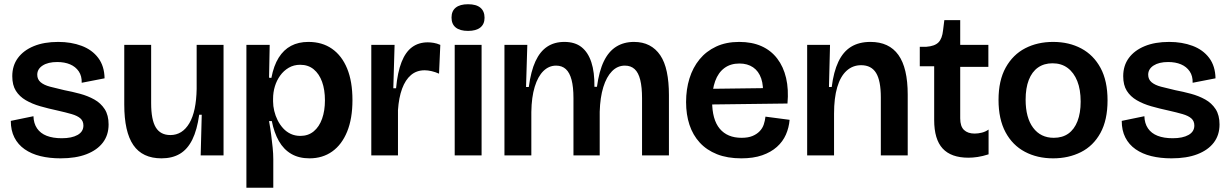

<svg xmlns="http://www.w3.org/2000/svg" viewBox="-20 -734 5807 907"><path d="M266 14Q214 14 171 3.5Q128 -7 96.5 -29Q65 -51 48 -84.5Q31 -118 31 -163L138 -185Q139 -151 155 -127.5Q171 -104 200.5 -92.5Q230 -81 272 -81Q319 -81 346.5 -96.5Q374 -112 374 -141Q374 -162 360 -174.5Q346 -187 318.5 -195Q291 -203 251 -212Q209 -221 170.5 -232Q132 -243 102 -260.5Q72 -278 55 -305Q38 -332 38 -374Q38 -424 64.5 -460Q91 -496 139.5 -516Q188 -536 255 -536Q316 -536 365.5 -517.5Q415 -499 444 -460.5Q473 -422 474 -364L366 -343Q367 -375 352 -397Q337 -419 311 -430Q285 -441 250 -441Q207 -441 181.5 -424.5Q156 -408 156 -381Q156 -359 172 -345.5Q188 -332 216.5 -324.5Q245 -317 284 -308Q321 -301 358 -291Q395 -281 425.5 -264Q456 -247 474.5 -218.5Q493 -190 493 -146Q493 -96 466 -60.5Q439 -25 388.5 -5.5Q338 14 266 14Z M743 14Q653 14 610 -48.5Q567 -111 567 -240V-522H694V-247Q694 -168 716 -132Q738 -96 785 -96Q813 -96 835.5 -110Q858 -124 874.5 -152Q891 -180 899.5 -220.5Q908 -261 909 -314V-522H1036V-235V0H928L933 -192H921Q911 -120 888.5 -74.5Q866 -29 830 -7.5Q794 14 743 14Z M1144 153V-289V-522H1254L1251 -367L1262 -366Q1273 -424 1296.5 -461.5Q1320 -499 1355 -517.5Q1390 -536 1437 -536Q1502 -536 1548.5 -503.5Q1595 -471 1620 -410Q1645 -349 1645 -261Q1645 -174 1620 -112.5Q1595 -51 1549.5 -18.5Q1504 14 1442 14Q1392 14 1356 -7Q1320 -28 1297.5 -67.5Q1275 -107 1264 -162H1251Q1257 -129 1261 -97.5Q1265 -66 1268 -37Q1271 -8 1271 18V153ZM1399 -92Q1436 -92 1462 -113.5Q1488 -135 1501.5 -173Q1515 -211 1515 -260Q1515 -310 1501.5 -347.5Q1488 -385 1462 -406.5Q1436 -428 1398 -428Q1368 -428 1344 -414Q1320 -400 1303.5 -377Q1287 -354 1278.5 -326Q1270 -298 1270 -267V-255Q1270 -233 1275.5 -210Q1281 -187 1291.5 -166Q1302 -145 1317.5 -128Q1333 -111 1353.5 -101.5Q1374 -92 1399 -92Z M1734 0V-264V-522H1844L1838 -317H1851Q1858 -393 1877 -441Q1896 -489 1927 -511.5Q1958 -534 2001 -534Q2014 -534 2029 -531.5Q2044 -529 2060 -522L2054 -386Q2036 -394 2018.5 -398Q2001 -402 1986 -402Q1948 -402 1921.5 -379.5Q1895 -357 1879.5 -315Q1864 -273 1860 -214V0Z M2128 0V-522H2255V0ZM2191 -588Q2153 -588 2133 -604Q2113 -620 2113 -651Q2113 -682 2133 -698Q2153 -714 2191 -714Q2230 -714 2249.5 -697.5Q2269 -681 2269 -650Q2269 -620 2249 -604Q2229 -588 2191 -588Z M2363 0V-292V-522H2471L2465 -323H2478Q2488 -398 2509.5 -444.5Q2531 -491 2565 -513.5Q2599 -536 2646 -536Q2696 -536 2727 -511.5Q2758 -487 2773.5 -440Q2789 -393 2788 -324H2800Q2810 -398 2832.5 -444.5Q2855 -491 2891 -513.5Q2927 -536 2975 -536Q3016 -536 3047 -520Q3078 -504 3099 -473Q3120 -442 3130 -394.5Q3140 -347 3140 -285V0H3013V-270Q3013 -322 3004.5 -356.5Q2996 -391 2978 -407.5Q2960 -424 2932 -424Q2897 -424 2871 -397.5Q2845 -371 2830 -322.5Q2815 -274 2813 -206V0H2689V-271Q2689 -323 2680 -357Q2671 -391 2653 -407.5Q2635 -424 2607 -424Q2573 -424 2547 -398.5Q2521 -373 2506 -324Q2491 -275 2490 -205V0Z M3482 14Q3416 14 3367 -5.5Q3318 -25 3285.5 -60.5Q3253 -96 3237 -144.5Q3221 -193 3221 -252Q3221 -312 3237 -363.5Q3253 -415 3284.5 -453.5Q3316 -492 3363 -514Q3410 -536 3472 -536Q3532 -536 3577 -516Q3622 -496 3651.5 -457.5Q3681 -419 3693.5 -365.5Q3706 -312 3700 -245L3301 -240V-314L3614 -318L3583 -276Q3588 -328 3576 -363Q3564 -398 3537.5 -416Q3511 -434 3473 -434Q3431 -434 3402 -412.5Q3373 -391 3358.5 -351Q3344 -311 3344 -256Q3344 -169 3380 -126Q3416 -83 3483 -83Q3514 -83 3534.5 -91.5Q3555 -100 3568.5 -114Q3582 -128 3588 -146Q3594 -164 3596 -183L3710 -168Q3707 -131 3692.5 -98Q3678 -65 3650 -40Q3622 -15 3580.5 -0.5Q3539 14 3482 14Z M3793 0V-293V-522H3901L3896 -323H3909Q3918 -395 3940.5 -442.5Q3963 -490 4000.5 -513Q4038 -536 4092 -536Q4180 -536 4224 -474.5Q4268 -413 4268 -287V0H4141V-274Q4141 -353 4118.5 -389.5Q4096 -426 4048 -426Q4008 -426 3979 -399.5Q3950 -373 3935 -322Q3920 -271 3920 -197V0Z M4555 11Q4473 11 4433 -32.5Q4393 -76 4393 -167V-421H4325V-513H4356Q4396 -516 4413.5 -534Q4431 -552 4435 -591L4441 -639H4516V-522H4649V-418H4516V-175Q4516 -137 4534 -120Q4552 -103 4584 -103Q4601 -103 4618.5 -107.5Q4636 -112 4650 -122V-5Q4622 4 4598.5 7.5Q4575 11 4555 11Z M4955 14Q4880 14 4821.5 -17Q4763 -48 4730 -109.5Q4697 -171 4697 -262Q4697 -354 4731 -415Q4765 -476 4823 -506Q4881 -536 4955 -536Q5030 -536 5088 -505Q5146 -474 5179 -413Q5212 -352 5212 -260Q5212 -167 5178.5 -106Q5145 -45 5086.5 -15.5Q5028 14 4955 14ZM4958 -83Q4999 -83 5027 -103Q5055 -123 5070 -161.5Q5085 -200 5085 -254Q5085 -311 5069 -351Q5053 -391 5023.5 -413Q4994 -435 4952 -435Q4912 -435 4883.5 -415Q4855 -395 4840 -356.5Q4825 -318 4825 -263Q4825 -178 4860.5 -130.5Q4896 -83 4958 -83Z M5514 14Q5462 14 5419 3.5Q5376 -7 5344.5 -29Q5313 -51 5296 -84.5Q5279 -118 5279 -163L5386 -185Q5387 -151 5403 -127.5Q5419 -104 5448.5 -92.5Q5478 -81 5520 -81Q5567 -81 5594.5 -96.5Q5622 -112 5622 -141Q5622 -162 5608 -174.5Q5594 -187 5566.5 -195Q5539 -203 5499 -212Q5457 -221 5418.5 -232Q5380 -243 5350 -260.5Q5320 -278 5303 -305Q5286 -332 5286 -374Q5286 -424 5312.5 -460Q5339 -496 5387.5 -516Q5436 -536 5503 -536Q5564 -536 5613.5 -517.5Q5663 -499 5692 -460.5Q5721 -422 5722 -364L5614 -343Q5615 -375 5600 -397Q5585 -419 5559 -430Q5533 -441 5498 -441Q5455 -441 5429.5 -424.5Q5404 -408 5404 -381Q5404 -359 5420 -345.5Q5436 -332 5464.5 -324.5Q5493 -317 5532 -308Q5569 -301 5606 -291Q5643 -281 5673.5 -264Q5704 -247 5722.5 -218.5Q5741 -190 5741 -146Q5741 -96 5714 -60.5Q5687 -25 5636.5 -5.5Q5586 14 5514 14Z"/></svg>

Font: Bricolage Grotesque 60pt SemiBold
Style: Regular
Weight: 600
Version: Version 1.001;gftools[0.9.33.dev8+g029e19f]